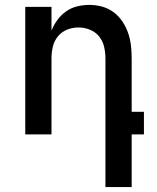

<svg xmlns="http://www.w3.org/2000/svg" viewBox="-20 -548 640 783"><path d="M410 215V-310Q410 -334 404.5 -357.5Q399 -381 384 -399.5Q369 -418 346.5 -427Q324 -436 300 -436Q276 -436 253.5 -427Q231 -418 216 -399.5Q201 -381 195.5 -357.5Q190 -334 190 -310V0H83V-520H190V-423Q199 -446 214 -466.5Q229 -487 249.5 -501.5Q270 -516 294.5 -522Q319 -528 344 -528Q371 -528 396.5 -521Q422 -514 443 -498.5Q464 -483 479 -460.5Q494 -438 502.5 -413.5Q511 -389 514 -362.5Q517 -336 517 -310V-92H567V0H517V215Z"/></svg>

Font: Iosevka Semibold Extended
Style: Regular
Weight: 600
Width: 7
Monospace: yes
Designer: Belleve Invis
Foundry: Belleve Invis
Version: Version 32.5.0; ttfautohint (v1.8.4)